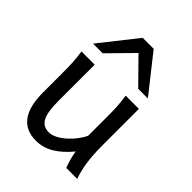

<svg xmlns="http://www.w3.org/2000/svg" viewBox="-224 -898 1027 1027"><g transform="rotate(45 289.5 -384.5)"><path d="M449.2 0Q445.8 -8.3 441.9 -19.5Q438 -30.8 434.3 -43.5Q430.7 -56.2 427.5 -70.1Q424.3 -84 422.4 -97.7Q377.9 -43.5 330.8 -15.6Q283.7 12.2 231.9 12.2Q75.7 12.2 75.7 -197.8V-341.8Q75.7 -365.2 75.4 -384.3Q75.2 -403.3 74.2 -421.1Q73.2 -439 71.3 -457.5Q69.3 -476.1 65.9 -498H166V-227.1Q166 -185.5 170.2 -155.5Q174.3 -125.5 184.1 -106.2Q193.8 -86.9 209.7 -77.6Q225.6 -68.4 249 -68.4Q270.5 -68.4 294.9 -81.3Q319.3 -94.2 341.6 -114.3Q363.8 -134.3 382.1 -158.4Q400.4 -182.6 410.2 -205.1V-341.8Q410.2 -365.7 409.9 -385Q409.7 -404.3 408.7 -421.9Q407.7 -439.5 405.8 -457.5Q403.8 -475.6 400.4 -498H500.5V-219.7Q500.5 -148.4 508.5 -95Q516.6 -41.5 532.2 0ZM80.1 -571.3 246.1 -781.2H329.1L495.1 -571.3H421.9L287.6 -708L153.3 -571.3Z"/></g></svg>

Font: Andika Eur
Style: Regular
Weight: 400
Designer: Victor Gaultney, Annie Olsen, Julie Remington, Don Collingsworth, Eric Hays, Becca Hirsbrunner
Foundry: SIL International
Version: Version 5.000